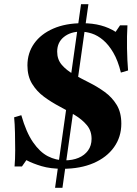

<svg xmlns="http://www.w3.org/2000/svg" viewBox="-20 -790 650 910"><path d="M241 100 364 -770H399L276 100ZM251 -545Q251 -508 273 -482.5Q295 -457 329.5 -437.5Q364 -418 403 -398.5Q442 -379 476.5 -354Q511 -329 533 -293Q555 -257 555 -204Q555 -141 520.5 -92.5Q486 -44 423.5 -17Q361 10 277 10Q219 10 177 -2.5Q135 -15 105 -31L84 -1H49Q52 -35 52 -77.5Q52 -120 51 -161.5Q50 -203 47 -234L81 -244Q104 -163 136.5 -116Q169 -69 207 -49.5Q245 -30 287 -30Q324 -30 352.5 -42Q381 -54 397.5 -77Q414 -100 414 -132Q414 -170 392 -196.5Q370 -223 335.5 -244Q301 -265 262 -285.5Q223 -306 188.5 -331.5Q154 -357 132 -393Q110 -429 110 -480Q110 -539 142 -584Q174 -629 232.5 -654.5Q291 -680 370 -680Q419 -680 458 -669.5Q497 -659 528 -639L549 -670H584Q581 -619 582 -561Q583 -503 587 -456L553 -446Q539 -503 517 -540.5Q495 -578 469 -600Q443 -622 415.5 -631Q388 -640 362 -640Q314 -640 282.5 -614.5Q251 -589 251 -545Z"/></svg>

Font: Brygada 1918
Style: Bold Italic
Weight: 700
Italic angle: -8°
Designer: Mateusz Machalski | Borys Kosmynka | Przemek Hoffer
Foundry: NIEPODLEGLA 2018
Version: Version 3.006